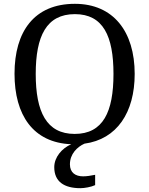

<svg xmlns="http://www.w3.org/2000/svg" viewBox="-20 -745 782 1005"><path d="M422 7C592 -16 685 -156 685 -358C685 -580 573 -725 372 -725C159 -725 56 -580 56 -359C56 -143 153 2 353 10C304 31 264 78 264 130C264 206 316 240 401 240C422 240 457 234 478 224V170C454 175 433 178 415 178C375 178 346 159 346 115C346 61 384 24 422 7ZM167 -358C167 -556 223 -671 372 -671C520 -671 574 -556 574 -358C574 -160 520 -44 371 -44C223 -44 167 -160 167 -358Z"/></svg>

Font: Noto Serif Thai
Style: Regular
Weight: 400
Designer: Monotype Design Team
Foundry: Monotype Imaging Inc.
Version: Version 1.901